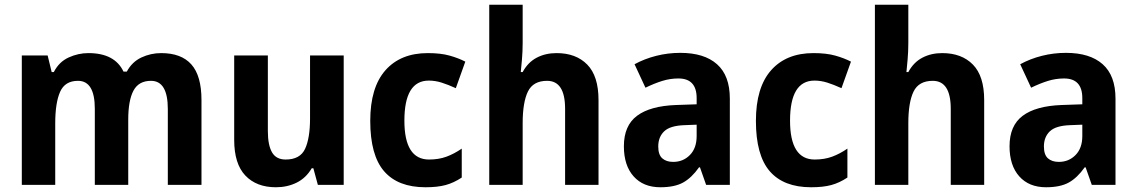

<svg xmlns="http://www.w3.org/2000/svg" viewBox="-20 -780 4795 810"><path d="M660 -556Q745 -556 787.5 -508Q830 -460 830 -358V0H688V-320Q688 -439 617 -439Q565 -439 543 -397.5Q521 -356 521 -275V0H380V-321Q380 -439 309 -439Q254 -439 233.5 -392.5Q213 -346 213 -259V0H72V-546H181L198 -476H207Q229 -519 269.5 -537.5Q310 -556 353 -556Q464 -556 501 -478H515Q537 -519 576.5 -537.5Q616 -556 660 -556Z M1430 -546V0H1321L1302 -70H1295Q1271 -29 1231.5 -9.5Q1192 10 1144 10Q1062 10 1015 -39.5Q968 -89 968 -190V-546H1110V-227Q1110 -168 1127.5 -137.5Q1145 -107 1185 -107Q1246 -107 1267 -152Q1288 -197 1288 -281V-546Z M1775 10Q1659 10 1600.5 -57.5Q1542 -125 1542 -270Q1542 -411 1606 -483.5Q1670 -556 1785 -556Q1839 -556 1876.5 -545.5Q1914 -535 1943 -520L1903 -408Q1870 -423 1843 -431.5Q1816 -440 1789 -440Q1686 -440 1686 -271Q1686 -107 1790 -107Q1831 -107 1863.5 -119Q1896 -131 1928 -153V-31Q1895 -9 1860.5 0.5Q1826 10 1775 10Z M2185 -599Q2185 -564 2182 -529Q2179 -494 2177 -476H2185Q2207 -517 2244 -536.5Q2281 -556 2328 -556Q2410 -556 2457.5 -507.5Q2505 -459 2505 -358V0H2364V-321Q2364 -439 2288 -439Q2229 -439 2207 -393.5Q2185 -348 2185 -260V0H2044V-760H2185Z M2850 -557Q2951 -557 3005 -509Q3059 -461 3059 -364V0H2959L2933 -74H2929Q2898 -30 2862 -10Q2826 10 2766 10Q2694 10 2653 -36Q2612 -82 2612 -163Q2612 -250 2667.5 -291.5Q2723 -333 2832 -337L2919 -340V-366Q2919 -449 2842 -449Q2807 -449 2773.5 -438.5Q2740 -428 2703 -410L2657 -509Q2699 -532 2748.5 -544.5Q2798 -557 2850 -557ZM2868 -252Q2807 -250 2782 -226Q2757 -202 2757 -162Q2757 -127 2774 -112Q2791 -97 2820 -97Q2862 -97 2890.5 -126Q2919 -155 2919 -206V-254Z M3402 10Q3286 10 3227.5 -57.5Q3169 -125 3169 -270Q3169 -411 3233 -483.5Q3297 -556 3412 -556Q3466 -556 3503.5 -545.5Q3541 -535 3570 -520L3530 -408Q3497 -423 3470 -431.5Q3443 -440 3416 -440Q3313 -440 3313 -271Q3313 -107 3417 -107Q3458 -107 3490.5 -119Q3523 -131 3555 -153V-31Q3522 -9 3487.5 0.5Q3453 10 3402 10Z M3812 -599Q3812 -564 3809 -529Q3806 -494 3804 -476H3812Q3834 -517 3871 -536.5Q3908 -556 3955 -556Q4037 -556 4084.5 -507.5Q4132 -459 4132 -358V0H3991V-321Q3991 -439 3915 -439Q3856 -439 3834 -393.5Q3812 -348 3812 -260V0H3671V-760H3812Z M4477 -557Q4578 -557 4632 -509Q4686 -461 4686 -364V0H4586L4560 -74H4556Q4525 -30 4489 -10Q4453 10 4393 10Q4321 10 4280 -36Q4239 -82 4239 -163Q4239 -250 4294.5 -291.5Q4350 -333 4459 -337L4546 -340V-366Q4546 -449 4469 -449Q4434 -449 4400.5 -438.5Q4367 -428 4330 -410L4284 -509Q4326 -532 4375.5 -544.5Q4425 -557 4477 -557ZM4495 -252Q4434 -250 4409 -226Q4384 -202 4384 -162Q4384 -127 4401 -112Q4418 -97 4447 -97Q4489 -97 4517.5 -126Q4546 -155 4546 -206V-254Z"/></svg>

Font: Noto Sans Gujarati UI SemiCondensed
Style: Bold
Weight: 700
Width: 4
Designer: Jelle Bosma - Monotype Design Team, Universal Thirst
Foundry: Monotype Imaging Inc.
Version: Version 2.106; ttfautohint (v1.8.4.7-5d5b)